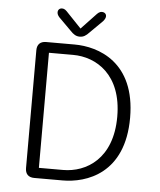

<svg xmlns="http://www.w3.org/2000/svg" viewBox="-54 -824 728 871"><g transform="rotate(5 309.5 -388.5)"><path d="M327 -679.5 383.5 -735.5C391.5 -744.5 395 -752.5 395 -759C395 -769.5 387 -777 375 -777C363.5 -777 356.5 -770 346 -758.5L284.5 -693.5L222.5 -758.5C211.5 -770.5 205 -777 193.5 -777C182 -777 174.5 -769 174.5 -758C174.5 -752 177 -744 185 -735.5L241 -679.5C255.5 -664 267.5 -656.5 284 -656.5C301 -656.5 312.5 -664 327 -679.5ZM264 -619H134.5C108 -619 93.5 -604.5 93.5 -578V-41.5C93.5 -14.5 108 0 134.5 0H264C371.5 0 544 -55 544 -309.5C544 -564 371.5 -619 264 -619ZM261.5 -47.5H151.5V-571.5H261.5C367 -571.5 485.5 -501.5 485.5 -309.5C485.5 -117.5 367 -47.5 261.5 -47.5Z"/></g></svg>

Font: RTM Light Light
Style: Regular
Weight: 300
Designer: after Tyler Finck
Foundry: An Endless Supply
Version: Version 1.000;Glyphs 3.2.1 (3258)